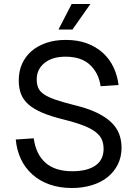

<svg xmlns="http://www.w3.org/2000/svg" viewBox="-20 -926 688 962"><path d="M340 16Q279 16 229 -1.5Q179 -19 142.5 -51.5Q106 -84 85 -128.5Q64 -173 59 -227L149 -233Q160 -153 208 -110.5Q256 -68 342 -68Q417 -68 458 -96.5Q499 -125 499 -180Q499 -205 491 -225Q483 -245 461 -263Q439 -281 399.5 -296.5Q360 -312 296 -328Q235 -343 192.5 -361Q150 -379 123.5 -402Q97 -425 85.5 -454.5Q74 -484 74 -524Q74 -569 90.5 -606Q107 -643 137.5 -669.5Q168 -696 211.5 -711Q255 -726 310 -726Q369 -726 415 -709Q461 -692 494.5 -662Q528 -632 548 -590.5Q568 -549 574 -500L484 -494Q475 -559 431.5 -600.5Q388 -642 308 -642Q242 -642 203 -610.5Q164 -579 164 -528Q164 -503 172 -485Q180 -467 201 -453Q222 -439 258 -426.5Q294 -414 350 -400Q417 -384 462.5 -362.5Q508 -341 536 -314.5Q564 -288 576.5 -256Q589 -224 589 -186Q589 -140 570.5 -102.5Q552 -65 519 -38.5Q486 -12 440 2Q394 16 340 16ZM273 -778 339 -906H433L343 -778Z"/></svg>

Font: Geist
Style: Regular
Weight: 400
Designer: Basement.studio, Andrés Briganti, Mateo Zaragoza
Foundry: Basement.studio, Vercel, Andrés Briganti, Guido Ferreyra, Mateo Zaragoza
Version: Version 1.401